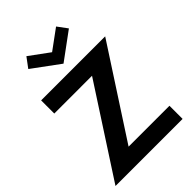

<svg xmlns="http://www.w3.org/2000/svg" viewBox="-289 -1150 1273 1273"><g transform="rotate(-45 347.5 -513.0)"><path d="M17.3 0 424.1 -626.8H70V-750H670.5L263.2 -123.2H646.4V0ZM347.3 -817.3 156.8 -957.3 208.2 -1026.4 347.3 -924.5 486.4 -1026.4 537.7 -957.3Z"/></g></svg>

Font: Spartan
Style: Bold
Weight: 700
Designer: Matt Bailey, Mirko Velimirovic
Foundry: Matt Bailey
Version: Version 1.005